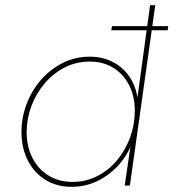

<svg xmlns="http://www.w3.org/2000/svg" viewBox="-20 -717 670 742"><path d="M257 5Q199 5 155.5 -22Q112 -49 87.5 -97Q63 -145 63 -206Q63 -263 83 -315.5Q103 -368 139 -409Q175 -450 223 -474Q271 -498 326 -498Q377 -498 417 -477Q457 -456 482 -418Q507 -380 513 -328L509 -324L560 -697H580L482 0H462L487 -170L491 -166Q471 -114 435.5 -76Q400 -38 354.5 -16.5Q309 5 257 5ZM260 -14Q312 -14 356 -36.5Q400 -59 432.5 -98Q465 -137 483 -186.5Q501 -236 501 -289Q501 -345 479 -388Q457 -431 418 -455Q379 -479 327 -479Q274 -479 229.5 -456Q185 -433 152 -394Q119 -355 101 -306Q83 -257 83 -206Q83 -151 105 -107.5Q127 -64 167 -39Q207 -14 260 -14ZM410 -600 413 -616H630L628 -600Z"/></svg>

Font: Hanken Grotesk Thin
Style: Italic
Weight: 250
Italic angle: -8°
Designer: Alfredo Marco Pradil
Foundry: Hanken Design Co.
Version: Version 3.013